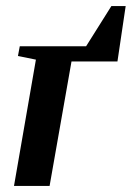

<svg xmlns="http://www.w3.org/2000/svg" viewBox="-20 -611 433 631"><path d="M98 -415 39 -427 45 -459H263L346 -591H393L366 -409H215L143 0H26Z"/></svg>

Font: Libra Serif Modern
Style: Bold Italic
Weight: 700
Italic angle: -12°
Designer: Stefan Peev, Context Ltd
Foundry: Stefan Peev, Context Ltd
Version: Version 1.000